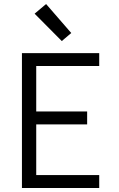

<svg xmlns="http://www.w3.org/2000/svg" viewBox="-20 -934 590 954"><path d="M89 0V-670H473V-606H160V-380H413V-316H160V-64H473V0ZM287 -730 152 -866 209 -914 334 -770Z"/></svg>

Font: Lode
Style: Regular
Weight: 400
Monospace: yes
Designer: Belleve Invis
Foundry: Belleve Invis
Version: Version 29.2.0; ttfautohint (v1.8.3)